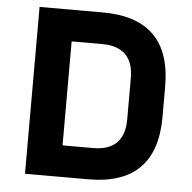

<svg xmlns="http://www.w3.org/2000/svg" viewBox="-50 -740 789 791"><g transform="rotate(5 344.0 -345.0)"><path d="M82 0V-690H344Q626 -690 626 -408V-282Q626 0 344 0ZM226 -130H352Q482 -130 482 -260V-430Q482 -560 352 -560H226Z"/></g></svg>

Font: Oxanium ExtraLight
Style: Bold
Weight: 700
Version: Version 2.000